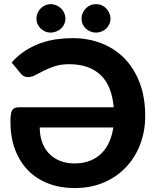

<svg xmlns="http://www.w3.org/2000/svg" viewBox="-20 -926 776 954"><path d="M177.5 -292.5Q177.5 -254 188.8 -221.2Q200 -188.5 222 -164.8Q244 -141 276.5 -127.5Q309 -114 351 -114Q393 -114 426 -126.8Q459 -139.5 483 -162.8Q507 -186 522 -219Q537 -252 543 -292.5ZM38 -615.5Q70 -651.5 107 -675Q144 -698.5 183.5 -712.2Q223 -726 263 -731.2Q303 -736.5 341 -736.5Q416.5 -736.5 482.2 -711.5Q548 -686.5 596.8 -637.5Q645.5 -588.5 673.5 -516.2Q701.5 -444 701.5 -349Q701.5 -275.5 677.2 -210.5Q653 -145.5 607.5 -96.8Q562 -48 497 -19.8Q432 8.5 350.5 8.5Q280.5 8.5 222 -13.5Q163.5 -35.5 121.2 -77.8Q79 -120 55.5 -181.2Q32 -242.5 32 -321Q32 -342.5 33.8 -356.5Q35.5 -370.5 40.5 -378.5Q45.5 -386.5 54 -389.8Q62.5 -393 75.5 -393H545Q535.5 -501.5 478.8 -554.2Q422 -607 324 -607Q283 -607 252.5 -597Q222 -587 198.2 -575Q174.5 -563 155.8 -553Q137 -543 119 -543Q107.5 -543 98.5 -547.5Q89.5 -552 83.5 -560ZM305 -833.5Q305 -819 299.2 -806.2Q293.5 -793.5 283.2 -784.2Q273 -775 259.5 -769.5Q246 -764 231 -764Q217 -764 204.5 -769.5Q192 -775 182.2 -784.2Q172.5 -793.5 166.8 -806.2Q161 -819 161 -833.5Q161 -848 166.8 -861.2Q172.5 -874.5 182.2 -884.2Q192 -894 204.5 -899.8Q217 -905.5 231 -905.5Q246 -905.5 259.5 -899.8Q273 -894 283.2 -884.2Q293.5 -874.5 299.2 -861.2Q305 -848 305 -833.5ZM529 -833.5Q529 -819 523.2 -806.2Q517.5 -793.5 507.8 -784.2Q498 -775 485 -769.5Q472 -764 457 -764Q442 -764 429 -769.5Q416 -775 406.2 -784.2Q396.5 -793.5 390.8 -806.2Q385 -819 385 -833.5Q385 -848 390.8 -861.2Q396.5 -874.5 406.2 -884.2Q416 -894 429 -899.8Q442 -905.5 457 -905.5Q472 -905.5 485 -899.8Q498 -894 507.8 -884.2Q517.5 -874.5 523.2 -861.2Q529 -848 529 -833.5Z"/></svg>

Font: Lato 2
Style: Regular
Weight: 800
Designer: Lukasz Dziedzic with Adam Twardoch and Botio Nikoltchev
Foundry: tyPoland Lukasz Dziedzic
Version: Version 2.015; 2015-08-06; http://www.latofonts.com/